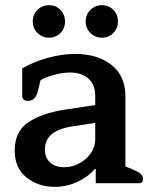

<svg xmlns="http://www.w3.org/2000/svg" viewBox="-20 -710 589 744"><path d="M107 -627Q107 -654 125.5 -672Q144 -690 170 -690Q196 -690 214 -672Q232 -654 232 -627Q232 -600 214 -582Q196 -564 170 -564Q144 -564 125.5 -582Q107 -600 107 -627ZM312 -627Q312 -654 330.5 -672Q349 -690 375 -690Q401 -690 419 -672Q437 -654 437 -627Q437 -600 419 -582Q401 -564 375 -564Q349 -564 330.5 -582Q312 -600 312 -627ZM37 -126Q37 -202 91 -237Q145 -272 231 -285L349 -303V-339Q349 -381 323 -405Q297 -429 251 -429Q223 -429 189.5 -420Q156 -411 137 -399L127 -358Q122 -338 112.5 -328.5Q103 -319 88 -319Q77 -319 71.5 -324.5Q66 -330 66 -338V-445Q109 -470 164 -485.5Q219 -501 271 -501Q358 -501 412 -458.5Q466 -416 466 -336V-65L498 -52Q518 -43 526 -35.5Q534 -28 534 -17Q534 0 519 0H351V-55H347Q321 -24 279.5 -5Q238 14 192 14Q128 14 82.5 -22.5Q37 -59 37 -126ZM349 -169V-234L253 -219Q154 -202 154 -131Q154 -99 174 -80.5Q194 -62 229 -62Q260 -62 287.5 -77Q315 -92 332 -116.5Q349 -141 349 -169Z"/></svg>

Font: Maitree Semibold
Style: Regular
Weight: 600
Designer: CadsonDemak Team
Foundry: CadsonDemak
Version: Version 1.000